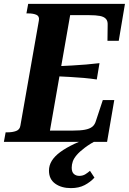

<svg xmlns="http://www.w3.org/2000/svg" viewBox="-42 -730 663 988"><path d="M546 -215 509 0H-22L-13 -49H-4Q22 -49 41 -56Q60 -63 63 -84L158 -624Q162 -646 146 -653.5Q130 -661 103 -661H94L103 -710H601L569 -520H511L512 -602Q513 -622 503 -633Q493 -644 472 -648Q451 -652 417 -652H319L215 -58H332Q371 -58 395 -62.5Q419 -67 432.5 -77.5Q446 -88 452 -109L487 -215ZM250 -389Q292 -391 329 -393Q366 -395 401 -398Q436 -401 470 -405L456 -321Q423 -326 389 -329Q355 -332 318.5 -334Q282 -336 241 -338ZM446 -33 462 -12Q421 10 394.5 30Q368 50 353 67.5Q338 85 332.5 101Q327 117 327 133Q327 155 338 165Q349 175 366 175Q384 175 397.5 166.5Q411 158 421 149L444 184Q423 207 393.5 222.5Q364 238 323 238Q274 238 242 215Q210 192 210 148Q210 121 224.5 97.5Q239 74 268 52.5Q297 31 341.5 10Q386 -11 446 -33Z"/></svg>

Font: Roboto Serif 72pt SemiCondensed SemiBold
Style: Italic
Weight: 600
Width: 4
Italic angle: -10°
Designer: Greg Gazdowicz
Foundry: Commercial Type
Version: Version 1.008